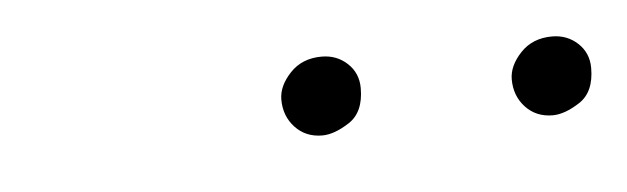

<svg xmlns="http://www.w3.org/2000/svg" viewBox="-23 -872 415 127"><g transform="rotate(-5 184.5 -808.0)"><path d="M341 -782Q330 -782 323 -789.5Q316 -797 316 -808Q316 -817 324 -825.5Q332 -834 345 -834Q355 -834 362 -827.5Q369 -821 369 -811Q369 -795 359 -788.5Q349 -782 341 -782ZM188 -782Q177 -782 170 -789.5Q163 -797 163 -808Q163 -817 171 -825.5Q179 -834 192 -834Q202 -834 209 -827.5Q216 -821 216 -811Q216 -795 206 -788.5Q196 -782 188 -782Z"/></g></svg>

Font: MuseoModerno Thin
Style: Italic
Weight: 100
Italic angle: -9°
Designer: Pablo Cosgaya, Héctor Gatti, Marcela Romero, and the Authors of The MuseoModerno Project.
Foundry: Omnibus-Type Team
Version: Version 1.003